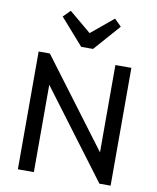

<svg xmlns="http://www.w3.org/2000/svg" viewBox="-101 -1037 912 1114"><g transform="rotate(10 355.0 -479.5)"><path d="M81.8 0V-694H147.8L176 -584.5V0ZM562.2 0 135.5 -568.5 147.8 -694 574.5 -125.5ZM562.2 0 534 -102.8V-694H628.2V0ZM485.5 -959 526.2 -918.2 390 -763.5H320.2L184 -918.2L224.8 -959L385 -824.8L324.5 -825.5Z"/></g></svg>

Font: Outfit Thin
Style: Regular
Weight: 100
Designer: Rodrigo Fuenzalida
Foundry: fragTYPE
Version: Version 1.100;gftools[0.9.27]